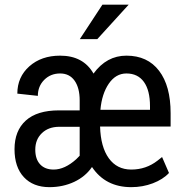

<svg xmlns="http://www.w3.org/2000/svg" viewBox="-20 -770 768 800"><path d="M526.9 9.8C558.8 9.8 588.8 4.4 616.9 -6.3C645.1 -17.1 667.5 -31.4 684.1 -49.3L655.3 -115.7L636.2 -100.6C604.3 -75.8 567.9 -63.5 526.9 -63.5C487.1 -63.5 456 -79.2 433.3 -110.6C410.7 -142 398.6 -186 397 -242.7H690.9V-298.3C690.9 -374.2 674.9 -433.1 642.8 -475.1C610.8 -517.1 565.4 -538.1 506.8 -538.1C451.5 -538.1 405.8 -513.2 369.6 -463.4C341.3 -513.2 294.9 -538.1 230.5 -538.1C178.4 -538.1 135.7 -523.3 102.3 -493.7C68.9 -464 52.2 -426.1 52.2 -379.9L137.7 -370.6C137.7 -397.3 146.6 -419.5 164.3 -437.3C182 -455 204.1 -463.9 230.5 -463.9C256.5 -463.9 276.6 -453.9 290.8 -433.8C304.9 -413.8 312 -386.4 312 -351.6V-310.1H225.6C164.7 -310.1 118.7 -295.9 87.4 -267.6C56.2 -239.3 40.5 -199.5 40.5 -148.4C40.5 -98.6 53.5 -59.8 79.3 -32C105.2 -4.2 140.8 9.8 186 9.8C223.5 9.8 257.8 2.4 289.1 -12.2C320.3 -26.9 345.1 -47.5 363.3 -74.2C400.7 -18.2 455.2 9.8 526.9 9.8ZM203.6 -63.5C179.5 -63.5 160.7 -70.7 147.2 -85.2C133.7 -99.7 127 -120.1 127 -146.5C127 -174.5 136 -197.3 154.1 -214.8C172.1 -232.4 196 -241.4 225.6 -241.7H312V-121.1L297.4 -106.4C265.5 -77.8 234.2 -63.5 203.6 -63.5ZM506.8 -463.9C538.4 -463.9 562.7 -452.1 579.6 -428.7C596.5 -405.3 605 -371.6 605 -327.6V-312.5H398.4C402.3 -356.8 414 -393.1 433.3 -421.4C452.7 -449.7 477.2 -463.9 506.8 -463.9ZM406.7 -750.5 312.5 -606.9H385.3L516.1 -750.5Z"/></svg>

Font: Roboto Condensed
Style: Regular
Weight: 400
Designer: Google
Version: Version 2.134; 2016